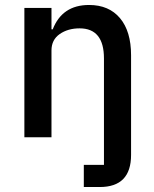

<svg xmlns="http://www.w3.org/2000/svg" viewBox="-20 -552 620 772"><path d="M317 200V111H398V-317Q398 -438 300 -438Q253 -438 220 -415Q187 -392 187 -349V0H78V-520H187V-434H192Q230 -532 338 -532Q418 -532 462.5 -479Q507 -426 507 -330V71Q507 200 381 200Z"/></svg>

Font: IBM Plex Sans Medm
Style: Regular
Weight: 500
Designer: Mike Abbink, Paul van der Laan, Pieter van Rosmalen
Foundry: Bold Monday
Version: Version 3.005